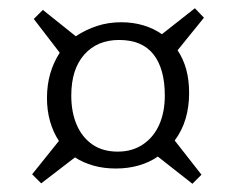

<svg xmlns="http://www.w3.org/2000/svg" viewBox="-20 -552 561 466"><path d="M94 -314Q94 -346 102 -373.5Q110 -401 125 -424L62 -506L84 -528L164 -464Q188 -480 215.5 -489Q243 -498 274 -498Q303 -498 328 -490.5Q353 -483 373 -469L453 -532L475 -509L411 -430Q425 -409 432 -383.5Q439 -358 439 -326Q439 -293 430.5 -264Q422 -235 404 -211L469 -128L447 -106L363 -172Q343 -158 317 -150.5Q291 -143 261 -143Q232 -143 207 -150Q182 -157 162 -170L80 -107L58 -129L123 -210Q109 -231 101.5 -257.5Q94 -284 94 -314ZM153 -320Q153 -280 166 -249.5Q179 -219 204 -201.5Q229 -184 266 -184Q301 -184 327 -201.5Q353 -219 366.5 -249.5Q380 -280 380 -320Q380 -385 352.5 -420Q325 -455 269 -455Q216 -455 184.5 -419.5Q153 -384 153 -320Z"/></svg>

Font: Literata 24pt Light
Style: Italic
Weight: 300
Italic angle: -2°
Designer: Latin by Veronika Burian and Jose Scaglione. Greek by Irene Vlachou. Cyrillic by Vera Evstafieva
Foundry: TypeTogether
Version: Version 3.103;gftools[0.9.29]